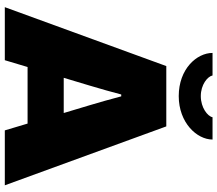

<svg xmlns="http://www.w3.org/2000/svg" viewBox="-74 -852 925 818"><g transform="rotate(90 389.0 -442.5)"><path d="M389 -741C502 -741 574 -818 574 -885H479C475 -864 438 -835 389 -835C340 -835 305 -864 301 -885H205C205 -818 273 -741 389 -741ZM10 0H236L265 -97H506L535 0H769L518 -688H261ZM311 -251 344 -361C357 -405 373 -460 382 -496H390C400 -458 418 -393 428 -361L461 -251Z"/></g></svg>

Font: Archivo Black
Style: Regular
Weight: 900
Designer: Hector Gatti
Foundry: Omnibus-Type
Version: Version 2.001